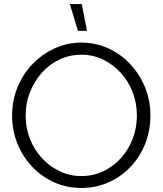

<svg xmlns="http://www.w3.org/2000/svg" viewBox="-20 -921 805 951"><path d="M725 -349Q725 -273 698.5 -207.5Q672 -142 625 -93Q578 -44 516 -17Q454 10 383 10Q311 10 249 -17.5Q187 -45 140 -94.5Q93 -144 66.5 -209Q40 -274 40 -349Q40 -424 67 -489.5Q94 -555 142 -604.5Q190 -654 252 -682Q314 -710 383 -710Q454 -710 516.5 -681.5Q579 -653 625.5 -603Q672 -553 698.5 -488Q725 -423 725 -349ZM658 -349Q658 -410 637 -464.5Q616 -519 578 -560.5Q540 -602 490.5 -626Q441 -650 383 -650Q325 -650 275 -626.5Q225 -603 187.5 -561Q150 -519 128.5 -464.5Q107 -410 107 -349Q107 -288 128 -234Q149 -180 187 -138.5Q225 -97 275 -73Q325 -49 383 -49Q441 -49 491 -72.5Q541 -96 578.5 -137.5Q616 -179 637 -233Q658 -287 658 -349ZM411 -768H366L326 -901H385Z"/></svg>

Font: Kulim Park Light
Style: Regular
Weight: 300
Designer: Noponies / Dale Sattler
Foundry: Noponies
Version: Version 1.000; ttfautohint (v1.8.3)